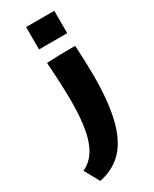

<svg xmlns="http://www.w3.org/2000/svg" viewBox="-226 -816 807 1003"><g transform="rotate(-30 177.5 -315.0)"><path d="M126 -760H296V-625H126ZM137 -307Q137 -400 127 -543Q192 -547 299 -547Q305 -441 305 -363Q305 -207 279.5 -104.5Q254 -2 200.5 55Q147 112 60 130L10 40Q76 11 106.5 -72Q137 -155 137 -307Z"/></g></svg>

Font: Otomanopee One
Style: Regular
Weight: 400
Designer: Das Ende der Wildnis
Foundry: Gutenberg Labo
Version: Version 3.005